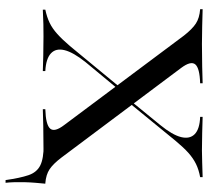

<svg xmlns="http://www.w3.org/2000/svg" viewBox="-49 -562 744 686"><g transform="rotate(90 323.0 -219.0)"><path d="M623.4 133.1Q616.1 81.5 606 51.6Q596 21.8 571.4 9.3Q546.8 -3.2 496 -3.2L553.2 -12.1L636.3 -8.9Q634.7 7.3 633.1 26.2Q631.5 45.2 631 64.5Q630.6 83.9 631 101.6Q631.5 119.4 633.1 133.1ZM370.2 0V-8.9Q425.8 -10.5 439.5 -26.2Q453.2 -41.9 426.6 -76.6L107.3 -504Q83.9 -533.9 64.1 -546.8Q44.4 -559.7 12.9 -562.1V-571Q41.9 -570.2 73.4 -569.4Q104.8 -568.5 137.1 -568.5Q181.5 -568.5 217.7 -569.4Q254 -570.2 277.4 -571V-562.1Q223.4 -560.5 210.1 -544.8Q196.8 -529 222.6 -494.4L542.7 -66.9Q565.3 -37.1 584.7 -24.2Q604 -11.3 634.7 -8.9V0Q606.5 -0.8 575.4 -1.6Q544.4 -2.4 512.1 -2.4Q467.7 -2.4 431 -1.6Q394.4 -0.8 370.2 0ZM14.5 0V-8.9Q41.1 -14.5 61.3 -24.2Q81.5 -33.9 101.2 -51.6Q121 -69.4 144.4 -96.8L296.8 -281.5L304 -275.8L202.4 -153.2Q166.9 -108.9 159.3 -77.8Q151.6 -46.8 170.6 -29Q189.5 -11.3 233.9 -8.9V0Q212.1 -0.8 179 -1.6Q146 -2.4 110.5 -2.4Q87.1 -2.4 67.3 -2Q47.6 -1.6 14.5 0ZM333.9 -291.9 325.8 -296 426.6 -419.4Q462.1 -462.9 469.8 -494Q477.4 -525 459.3 -542.7Q441.1 -560.5 397.6 -562.1V-571Q424.2 -570.2 454.8 -569.4Q485.5 -568.5 517.7 -568.5Q541.1 -568.5 560.9 -569.4Q580.6 -570.2 612.9 -571V-562.1Q586.3 -557.3 565.7 -547.2Q545.2 -537.1 525.8 -519.8Q506.5 -502.4 483.1 -474.2Z"/></g></svg>

Font: Playfair 144pt SemiExpanded Medium
Style: Regular
Weight: 500
Width: 6
Designer: Claus Eggers Sørensen
Foundry: Claus Eggers Sørensen
Version: Version 2.203